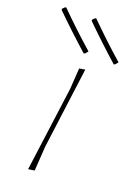

<svg xmlns="http://www.w3.org/2000/svg" viewBox="-165 -722 554 781"><g transform="rotate(20 112.5 -331.5)"><path d="M247 -517 242 -516Q168 -582 98 -651L97 -656L107 -666L112 -667Q182 -597 258 -530ZM117 -517 112 -516Q38 -582 -32 -651L-33 -656L-23 -666L-18 -667Q52 -597 128 -530ZM141 -456 95 -106 88 0 61 4 110 -362 116 -452Z"/></g></svg>

Font: Alegreya Sans SC Thin
Style: Italic
Weight: 100
Italic angle: -7°
Designer: Juan Pablo del Peral
Foundry: Huerta Tipografica
Version: Version 2.007